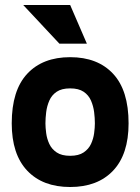

<svg xmlns="http://www.w3.org/2000/svg" viewBox="-20 -739 562 769"><path d="M261 -719 328 -564H218L73 -719ZM27 -245Q27 -377 89 -443.5Q151 -510 261 -510Q371 -510 433 -443.5Q495 -377 495 -245Q495 -121 433 -55.5Q371 10 261 10Q151 10 89 -55.5Q27 -121 27 -245ZM261 -115Q295 -115 315 -128.5Q335 -142 344.5 -162.5Q354 -183 357 -205.5Q360 -228 360 -245Q360 -266 357 -290Q354 -314 344.5 -336Q335 -358 315 -371.5Q295 -385 261 -385Q227 -385 207 -371.5Q187 -358 177.5 -336Q168 -314 165 -290Q162 -266 162 -245Q162 -228 165 -205.5Q168 -183 177.5 -162.5Q187 -142 207 -128.5Q227 -115 261 -115Z"/></svg>

Font: Haskoy ExtraBold
Style: Regular
Weight: 800
Designer: Ertekin Erdin
Foundry: Ertekin Erdin
Version: Version 2.000; ttfautohint (v1.8.4.7-5d5b)